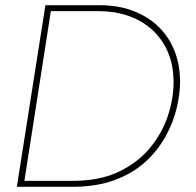

<svg xmlns="http://www.w3.org/2000/svg" viewBox="-20 -720 754 740"><path d="M45 0 155 -700H362Q436 -700 493.5 -678Q551 -656 591.5 -616.5Q632 -577 653 -523Q674 -469 674 -405Q674 -357 660.5 -301.5Q647 -246 617.5 -193Q588 -140 540 -96Q492 -52 422 -26Q352 0 258 0ZM74 -23H261Q364 -23 437.5 -58Q511 -93 558 -150Q605 -207 627 -273.5Q649 -340 649 -403Q649 -487 612.5 -548.5Q576 -610 511 -643.5Q446 -677 360 -677H176Z"/></svg>

Font: MuseoModerno Thin Thin
Style: Italic
Weight: 250
Italic angle: -9°
Version: Version 1.003